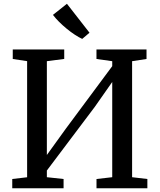

<svg xmlns="http://www.w3.org/2000/svg" viewBox="-20 -1008 855 1028"><path d="M45.6 0V-49.6L125.2 -58.9V-680.6L48.3 -692.2V-743H323.9V-692.5L230.9 -680.4V-178.2L332.3 -318.8L580.9 -653.7V-680.4L496.5 -692.2V-743H764.5V-692.2L687.3 -680.4V-59.2L769 -49.6V0H496.7V-49.6L580.9 -59.2V-569.1L487.5 -435.8L230.9 -95V-59.2L320.4 -49.6V0ZM419.7 -800Q402.3 -807.9 380.6 -822.1Q359 -836.3 337.2 -854.2Q315.3 -872.1 296.1 -891.3Q276.9 -910.5 263.5 -928.3L338.4 -987.8L459.2 -832.8L420.5 -800Z"/></svg>

Font: Merriweather Light
Style: Regular
Weight: 300
Designer: Eben Sorkin
Foundry: Eben Sorkin
Version: Version 2.100